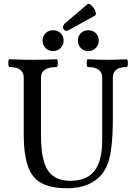

<svg xmlns="http://www.w3.org/2000/svg" viewBox="-20 -978 699 1011"><path d="M330.1 -815.9Q315.9 -815.9 312.5 -830.1Q309.1 -844.2 324.2 -856.9L440.9 -956.1Q448.7 -962.4 462.6 -948.5Q476.6 -934.6 482.2 -918.7Q487.8 -902.8 481.9 -897L349.1 -823.2Q336.4 -815.9 330.1 -815.9ZM444.8 -709Q420.4 -709 405.3 -725.1Q390.1 -741.2 390.1 -764.2Q390.1 -788.6 406 -803.7Q421.9 -818.8 444.8 -818.8Q468.8 -818.8 484.4 -803.5Q500 -788.1 500 -765.1Q500 -740.2 483.6 -724.6Q467.3 -709 444.8 -709ZM259.8 -709Q235.4 -709 219.7 -725.1Q204.1 -741.2 204.1 -764.2Q204.1 -788.6 220.5 -803.7Q236.8 -818.8 259.8 -818.8Q283.7 -818.8 299.3 -803.2Q314.9 -787.6 314.9 -765.1Q314.9 -740.2 298.6 -724.6Q282.2 -709 259.8 -709ZM333 13.2Q246.6 13.2 196.3 -14.9Q146 -43 125 -108.9Q105 -171.4 105 -264.2V-568.8Q105 -625 29.8 -625Q23.9 -625 23.9 -645.5Q23.9 -666 29.8 -666Q92.8 -663.1 154.8 -663.1Q215.8 -663.1 278.8 -666Q284.2 -666 284.2 -645.5Q284.2 -625 278.8 -625Q195.8 -625 195.8 -568.8V-264.2Q195.8 -136.2 231.7 -81.1Q267.6 -25.9 351.1 -25.9Q436 -25.9 477.1 -78.1Q518.1 -130.4 518.1 -238.8V-568.8Q518.1 -625 442.9 -625Q436.5 -625 436.5 -645.5Q436.5 -666 442.9 -666Q494.1 -663.1 544.9 -663.1Q595.7 -663.1 647 -666Q653.3 -666 653.3 -645.5Q653.3 -625 647 -625Q574.2 -625 574.2 -568.8V-356Q574.2 -182.1 545.9 -111.8Q522.5 -52.2 468 -19.5Q413.6 13.2 333 13.2Z"/></svg>

Font: Junicode SmCond Medium
Style: Regular
Weight: 500
Width: 4
Designer: Peter S. Baker
Version: Version 2.206